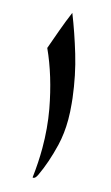

<svg xmlns="http://www.w3.org/2000/svg" viewBox="-97 -625 383 664"><g transform="rotate(15 94.5 -293.0)"><path d="M155.8 -281.7Q158.7 -252.9 158.7 -225.6Q158.7 -176.3 148.4 -132.8Q132.3 -65.9 107.9 -14.2Q101.1 0 93.8 0Q92.8 0 91.3 -0.5Q97.7 -55.2 97.7 -107.4Q97.7 -178.2 85.9 -244.1Q64.9 -357.9 24.4 -446.3Q36.1 -479.5 49.1 -515.4Q62 -551.3 76.7 -585.9Q102.1 -521.5 123 -451.7Q144 -381.8 153.8 -301.3Q155.8 -285.6 155.8 -281.7Z"/></g></svg>

Font: Aref Ruqaa
Style: Regular
Weight: 400
Designer: Abdoulla Aref
Version: Version 0.7